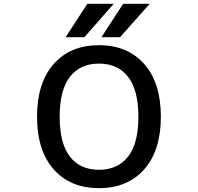

<svg xmlns="http://www.w3.org/2000/svg" viewBox="-20 -979 1040 1010"><path d="M293.9 -364.7Q293.9 -224.6 347.7 -155.3Q401.4 -85.9 500.5 -85.9Q599.6 -85.9 653.8 -155.3Q708 -224.6 708 -364.7Q708 -504.9 653.8 -574.7Q599.6 -644.5 500.5 -644.5Q401.4 -644.5 347.7 -574.7Q293.9 -504.9 293.9 -364.7ZM439.5 -959H578.1L423.8 -783.2H325.2ZM627.9 -959H767.6L611.3 -783.2H513.7ZM262.7 -642.6Q349.6 -741.2 500.5 -741.2Q651.4 -741.2 738.8 -642.1Q826.2 -543 826.2 -365.2Q826.2 -187.5 738.8 -88.4Q651.4 10.7 500.5 10.7Q349.6 10.7 262.2 -88.4Q174.8 -187.5 174.8 -365.2Q174.8 -543 262.7 -642.6Z"/></svg>

Font: Gen Shin Gothic Monospace Medium
Style: Regular
Weight: 500
Designer: [Source Han Sans]
Ryoko NISHIZUKA  (kana & ideographs); Paul D. Hunt (Latin, Greek & Cyrillic); Wenlong ZHANG  (bopomofo
Version: Version 1.002.20150607